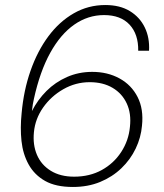

<svg xmlns="http://www.w3.org/2000/svg" viewBox="-20 -732 653 764"><path d="M270 12Q202 12 159.5 -12Q117 -36 94 -77.5Q71 -119 65.5 -171Q60 -223 66 -281Q74 -372 101.5 -450.5Q129 -529 172.5 -587.5Q216 -646 273.5 -679Q331 -712 399 -712Q457 -712 496.5 -688Q536 -664 556 -623Q576 -582 573 -530H530Q531 -596 495.5 -634Q460 -672 394 -672Q330 -672 275.5 -634Q221 -596 180 -522Q139 -448 115 -339Q112 -327 110.5 -316.5Q109 -306 107 -290Q130 -335 165 -370Q200 -405 246.5 -425.5Q293 -446 347 -446Q408 -446 455.5 -420Q503 -394 527.5 -346Q552 -298 545 -232Q541 -185 520 -141Q499 -97 463 -62.5Q427 -28 378.5 -8Q330 12 270 12ZM275 -29Q337 -29 385 -55.5Q433 -82 462.5 -127.5Q492 -173 497 -227Q503 -280 484.5 -320Q466 -360 428 -382.5Q390 -405 337 -405Q281 -405 232 -377Q183 -349 151.5 -304Q120 -259 115 -206Q110 -156 127 -116Q144 -76 182 -52.5Q220 -29 275 -29Z"/></svg>

Font: DM Sans 20pt ExtraLight
Style: Italic
Weight: 250
Italic angle: -10°
Version: Version 4.004;gftools[0.9.30]